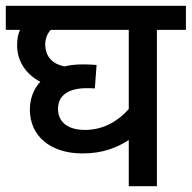

<svg xmlns="http://www.w3.org/2000/svg" viewBox="-20 -642 661 662"><path d="M621 -539V-622H0V-539H49C42 -524 39 -507 39 -485C39 -432 69 -386 119 -360C94 -333 83 -299 83 -264C83 -172 155 -113 264 -113C334 -113 381 -132 424 -159V0H521V-539ZM180 -267C180 -313 216 -338 279 -338C287 -338 299 -338 307 -337L313 -418C304 -419 283 -420 267 -420C244 -420 222 -418 202 -413C163 -421 136 -445 136 -489C136 -509 143 -526 155 -539H424V-266C393 -231 343 -194 273 -194C219 -194 180 -217 180 -267Z"/></svg>

Font: Noto Sans Medium
Style: Italic
Weight: 500
Italic angle: -12°
Designer: Monotype Design Team
Foundry: Monotype Imaging Inc.
Version: Version 2.013